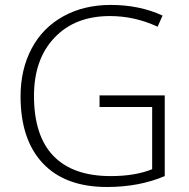

<svg xmlns="http://www.w3.org/2000/svg" viewBox="-20 -745 763 775"><path d="M381.8 -359.9H645V-34.2Q541.5 9.8 412.1 9.8Q243.2 9.8 153.1 -85.7Q63 -181.2 63 -356Q63 -464.8 107.7 -549.1Q152.3 -633.3 235.6 -679.2Q318.8 -725.1 426.8 -725.1Q543.5 -725.1 636.2 -682.1L616.2 -637.2Q523.4 -680.2 423.8 -680.2Q282.7 -680.2 200 -593Q117.2 -505.9 117.2 -357.9Q117.2 -196.8 195.8 -115.5Q274.4 -34.2 426.8 -34.2Q525.4 -34.2 594.2 -62V-313H381.8Z"/></svg>

Font: Zoram GWeb Light
Style: Regular
Weight: 300
Foundry: Ascender Corporation
Version: Version 1.000